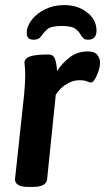

<svg xmlns="http://www.w3.org/2000/svg" viewBox="-20 -732 413 754"><path d="M232 -712Q286 -712 322.5 -683Q359 -654 359 -612Q359 -576 326 -576Q314 -576 308.5 -581Q303 -586 299 -592Q292 -606 277.5 -618Q263 -630 223 -630Q180 -630 165.5 -617Q151 -604 142 -590Q137 -583 130 -579.5Q123 -576 112 -576Q85 -576 85 -602Q85 -629 105 -654.5Q125 -680 158 -696Q191 -712 232 -712ZM90 2Q63 2 50.5 -6.5Q38 -15 39 -29L75 -363Q77 -388 78 -406Q79 -424 79 -437Q79 -458 77.5 -469Q76 -480 76 -486Q77 -504 99.5 -511Q122 -518 171 -518Q191 -518 197 -497.5Q203 -477 204 -453Q224 -484 254 -507Q284 -530 325 -530Q352 -530 362.5 -516Q373 -502 373 -487Q373 -472 367 -453.5Q361 -435 353 -421.5Q345 -408 338 -408Q331 -408 321.5 -412.5Q312 -417 291 -417Q268 -417 243 -403Q218 -389 199 -360L165 -28Q162 2 109 2Z"/></svg>

Font: Asap SemiBold
Style: Italic
Weight: 600
Italic angle: -6°
Designer: Pablo Cosgaya
Foundry: Omnibus-Type
Version: Version 3.001; ttfautohint (v1.8.3)